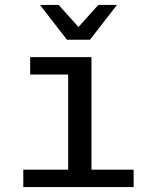

<svg xmlns="http://www.w3.org/2000/svg" viewBox="-20 -763 640 783"><path d="M300 -653 381 -743H457L347 -601H253L143 -743H219ZM353 -71H525V0H75V-71H258V-459H103V-530H353Z"/></svg>

Font: Edlo
Style: Regular
Weight: 400
Monospace: yes
Version: Version 0.01